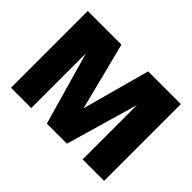

<svg xmlns="http://www.w3.org/2000/svg" viewBox="-134 -974 1245 1245"><g transform="rotate(45 488.0 -352.0)"><path d="M61 0V-704H370L488 -239L615 -704H915V0H718V-498L574 0H390L247 -501V0Z"/></g></svg>

Font: Prodigy Sans ExtraBold
Style: Regular
Weight: 800
Designer: Wei Huang
Foundry: Wei Huang
Version: Version 1.003; ttfautohint (v1.8.3)